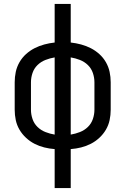

<svg xmlns="http://www.w3.org/2000/svg" viewBox="-20 -755 640 980"><path d="M259 205V6Q232 4 206 -2.5Q180 -9 156.5 -21Q133 -33 113 -51.5Q93 -70 79.5 -93Q66 -116 60.5 -142Q55 -168 55 -195V-335Q55 -362 60.5 -388Q66 -414 79.5 -437.5Q93 -461 113 -479Q133 -497 156.5 -509Q180 -521 206 -528Q232 -535 259 -538V-735H341V-538Q368 -535 394 -528Q420 -521 443.5 -509Q467 -497 487 -479Q507 -461 520.5 -437.5Q534 -414 539.5 -388Q545 -362 545 -335V-195Q545 -168 539.5 -142Q534 -116 520.5 -93Q507 -70 487 -51.5Q467 -33 443.5 -21Q420 -9 394 -2.5Q368 4 341 6V205ZM259 -68V-462Q235 -458 212 -449Q189 -440 171.5 -423Q154 -406 146 -382.5Q138 -359 138 -335V-195Q138 -171 146 -147.5Q154 -124 171.5 -107Q189 -90 212 -81Q235 -72 259 -68ZM341 -68Q365 -72 388 -81Q411 -90 428.5 -107Q446 -124 454 -147.5Q462 -171 462 -195V-335Q462 -359 454 -382.5Q446 -406 428.5 -423Q411 -440 388 -449Q365 -458 341 -462Z"/></svg>

Font: Iosevka Mono
Style: Regular
Weight: 400
Designer: Belleve Invis
Foundry: Belleve Invis
Version: Version 11.1.1